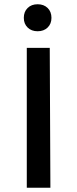

<svg xmlns="http://www.w3.org/2000/svg" viewBox="-20 -883 363 903"><path d="M92 -799Q92 -828 110 -845.5Q128 -863 157 -863Q186 -863 204 -845.5Q222 -828 222 -799Q222 -771 204 -753.5Q186 -736 157 -736Q128 -736 110 -753.5Q92 -771 92 -799ZM106 -658H214L217 0H106Z"/></svg>

Font: Ysabeau SC Semibold
Style: Regular
Weight: 600
Designer: Christian Thalmann (Catharsis Fonts)
Version: Version 0.003